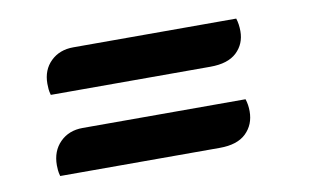

<svg xmlns="http://www.w3.org/2000/svg" viewBox="-41 -425 646 398"><g transform="rotate(-10 281.5 -226.0)"><path d="M58 -97Q56 -104 55.5 -110Q55 -116 55 -120Q55 -150 73.5 -168.5Q92 -187 121 -187H464Q466 -181 467 -174.5Q468 -168 468 -161Q468 -133 449.5 -115Q431 -97 394 -97ZM68 -266Q66 -273 65.5 -278.5Q65 -284 65 -290Q65 -319 83.5 -337Q102 -355 131 -355H474Q476 -349 477 -342Q478 -335 478 -328Q478 -301 459.5 -283.5Q441 -266 404 -266Z"/></g></svg>

Font: Sansita Swashed Light SemiBold
Style: Regular
Weight: 600
Version: Version 1.003